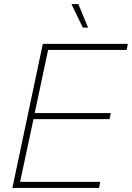

<svg xmlns="http://www.w3.org/2000/svg" viewBox="-20 -926 650 946"><path d="M388 -790H414L366 -906H332ZM41 0H468L474 -30H79L145 -339H520L526 -369H151L217 -680H604L610 -710H191Z"/></svg>

Font: Geist Thin
Style: Italic
Weight: 100
Italic angle: -12°
Designer: Basement.studio, Andrés Briganti, Mateo Zaragoza
Foundry: Basement.studio, Vercel, Andrés Briganti, Guido Ferreyra, Mateo Zaragoza
Version: Version 1.500